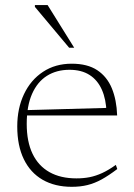

<svg xmlns="http://www.w3.org/2000/svg" viewBox="-20 -710 517 740"><path d="M256.5 -464.5Q317 -464.5 354.8 -439.5Q392.5 -414.5 411 -369.8Q429.5 -325 431.5 -265H81L79 -285.5L407 -294.5L390.5 -276Q389 -327.5 372.5 -364.5Q356 -401.5 325 -421.2Q294 -441 247.5 -441Q198 -441 161 -417.8Q124 -394.5 103.5 -348Q83 -301.5 83 -232.5Q83 -164 105.5 -117.2Q128 -70.5 170.8 -46.5Q213.5 -22.5 274.5 -22.5Q302 -22.5 325.8 -27.2Q349.5 -32 374 -43.2Q398.5 -54.5 426.5 -74.5L432 -58.5Q399 -33.5 371.8 -18.5Q344.5 -3.5 317.2 3.2Q290 10 256.5 10Q191.5 10 144.2 -17.2Q97 -44.5 71.8 -96.5Q46.5 -148.5 46.5 -222.5Q46.5 -292.5 72.5 -347.2Q98.5 -402 145.8 -433.2Q193 -464.5 256.5 -464.5ZM266 -526H246.5L114.5 -683.5V-690.5H163.5Z"/></svg>

Font: Newsreader ExtraLight
Style: Regular
Weight: 250
Designer: Hugues Gentile
Foundry: Production Type
Version: Version 1.003